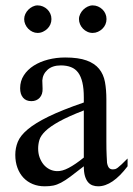

<svg xmlns="http://www.w3.org/2000/svg" viewBox="-20 -669 484 698"><path d="M284.7 -267.6Q228 -245.6 195.1 -227.3Q162.1 -209 145 -192.4Q127.9 -175.8 123.3 -160.4Q118.7 -145 118.7 -128.9Q118.7 -111.3 124 -96.7Q129.4 -82 138.4 -71Q147.5 -60.1 159.9 -53.7Q172.4 -47.4 186.5 -46.9Q205.6 -45.9 229.7 -58.6Q253.9 -71.3 284.7 -96.2ZM443.8 -64.5Q388.7 8.3 336.9 8.3Q326.2 8.3 316.7 4.9Q307.1 1.5 300 -6.8Q293 -15.1 288.8 -29.1Q284.7 -43 284.7 -64.5Q255.4 -41.5 236.1 -27.1Q216.8 -12.7 201.9 -4.9Q187 2.9 173.6 5.6Q160.2 8.3 142.6 8.3Q118.7 8.3 99.1 0.2Q79.6 -7.8 65.4 -22.7Q51.3 -37.6 43.5 -58.8Q35.6 -80.1 35.6 -106Q35.6 -130.9 44.7 -153.3Q53.7 -175.8 80.6 -198.5Q107.4 -221.2 156.2 -245.1Q205.1 -269 284.7 -296.4V-314.9Q284.7 -347.2 279.5 -369.1Q274.4 -391.1 264.2 -405Q253.9 -418.9 238 -425Q222.2 -431.2 201.2 -431.2Q170.4 -431.2 152.8 -415.3Q135.3 -399.4 133.8 -376.5L134.8 -347.2Q135.7 -326.2 124.3 -313.7Q112.8 -301.3 94.2 -301.3Q74.7 -301.3 64 -313.7Q53.2 -326.2 53.2 -348.1Q53.2 -374.5 66.7 -395.3Q80.1 -416 102.8 -430.4Q125.5 -444.8 155 -452.4Q184.6 -460 216.8 -460Q265.1 -460 294.7 -449.2Q324.2 -438.5 340.3 -418.7Q356.4 -398.9 361.6 -370.8Q366.7 -342.8 366.7 -307.6V-155.3Q366.7 -124 367.7 -104Q368.7 -84 369.1 -77.1Q371.6 -64 376.5 -58.6Q381.3 -53.2 390.6 -53.2Q395 -53.2 398.7 -54.2Q402.3 -55.2 408 -59.3Q413.6 -63.5 421.9 -71.3Q430.2 -79.1 443.8 -92.8ZM167 -599.6Q167 -589.4 163.1 -580.3Q159.2 -571.3 152.1 -564.5Q145 -557.6 136 -553.5Q127 -549.3 116.7 -549.3Q106.9 -549.3 98.1 -553.5Q89.4 -557.6 82.5 -564.7Q75.7 -571.8 71.8 -580.8Q67.9 -589.8 67.9 -599.6Q67.9 -608.9 72 -617.9Q76.2 -627 83 -633.8Q89.8 -640.6 98.6 -645Q107.4 -649.4 116.7 -649.4Q127 -649.4 136 -645.5Q145 -641.6 152.1 -634.8Q159.2 -627.9 163.1 -618.9Q167 -609.9 167 -599.6ZM367.2 -599.6Q367.2 -589.4 363.3 -580.3Q359.4 -571.3 352.3 -564.5Q345.2 -557.6 336.2 -553.5Q327.1 -549.3 316.9 -549.3Q306.6 -549.3 297.6 -553.5Q288.6 -557.6 281.7 -564.7Q274.9 -571.8 271 -580.8Q267.1 -589.8 267.1 -599.6Q267.1 -608.9 271.5 -617.9Q275.9 -627 282.7 -633.8Q289.6 -640.6 298.6 -645Q307.6 -649.4 316.9 -649.4Q327.1 -649.4 336.2 -645.5Q345.2 -641.6 352.3 -634.8Q359.4 -627.9 363.3 -618.9Q367.2 -609.9 367.2 -599.6Z"/></svg>

Font: Doulos SIL Phon
Style: Regular
Weight: 400
Designer: Walt Agee, Victor Gaultney, Peter Martin, Debbi Hosken, Becca Hirsbrunner
Foundry: SIL International
Version: Version 5.000